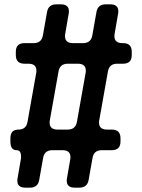

<svg xmlns="http://www.w3.org/2000/svg" viewBox="-20 -790 655 886"><path d="M60 44Q60 76 97 76H118Q155 76 161 40L179 -61Q185 -97 222 -97H268Q305 -97 305 -65Q305 -57 304 -54L289 33Q288 36 288 44Q288 76 325 76H346Q383 76 389 40L407 -61Q413 -97 450 -97H496Q536 -97 536 -137V-152Q536 -192 496 -192H474Q437 -192 437 -224Q437 -232 438 -235L478 -460Q484 -496 521 -496H548Q588 -496 588 -536V-551Q588 -591 548 -591H545Q508 -591 508 -623Q508 -631 509 -634L525 -727Q526 -730 526 -738Q526 -770 489 -770H468Q431 -770 425 -734L406 -627Q400 -591 363 -591H317Q280 -591 280 -623Q280 -631 281 -634L297 -727Q298 -730 298 -738Q298 -770 261 -770H240Q203 -770 197 -734L178 -627Q172 -591 135 -591H93Q53 -591 53 -551V-536Q53 -496 93 -496H111Q148 -496 148 -464Q148 -456 147 -453L107 -228Q101 -192 65 -192Q28 -192 28 -152V-137Q28 -97 56 -97Q77 -97 77 -69Q77 -65 77 -61Q77 -57 76 -54L61 33Q60 36 60 44ZM209 -224Q209 -232 210 -235L250 -460Q256 -496 293 -496H339Q376 -496 376 -464Q376 -456 375 -453L335 -228Q329 -192 292 -192H246Q209 -192 209 -224Z"/></svg>

Font: WD-XL Lubrifont TC
Style: Regular
Weight: 400
Designer: [WD-XL Lubrifont] Copyright 2020-2022 (c) NightFurySL2001, Skr-ZERO; [ZCOOL QingKe HuangYou] Copyright 2018-2022 (c) The
Version: Version 2.001;hotconv 1.1.1;makeotfexe 2.6.0